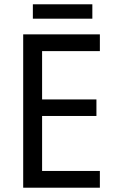

<svg xmlns="http://www.w3.org/2000/svg" viewBox="-20 -874 540 894"><path d="M410 -854H133V-787H410ZM445 0V-78H176V-334H429V-411H176V-636H445V-714H88V0Z"/></svg>

Font: Noto Sans Myanmar UI SemiCondensed
Style: Regular
Weight: 400
Width: 4
Designer: Monotype Design Team
Foundry: Monotype Imaging Inc.
Version: Version 2.103